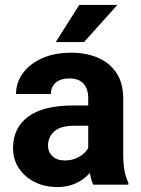

<svg xmlns="http://www.w3.org/2000/svg" viewBox="-20 -753 577 783"><path d="M339.8 -353Q339.8 -389.6 321 -411.4Q302.2 -433.1 262.2 -433.1Q239.3 -433.1 222.4 -425.5Q205.6 -418 196.5 -403.8Q187.5 -389.6 187.5 -369.6H45.4Q45.4 -416 73 -454.1Q100.6 -492.2 151.1 -515.1Q201.7 -538.1 270 -538.1Q331.1 -538.1 379.2 -517.6Q427.2 -497.1 454.8 -455.6Q482.4 -414.1 482.4 -352.1V-128.9Q482.4 -84 487.8 -56.4Q493.2 -28.8 503.4 -8.3V0H359.9Q350.1 -22 345 -54.9Q339.8 -87.9 339.8 -121.6ZM358.4 -240.2H282.7Q226.6 -240.2 201.2 -217Q175.8 -193.8 175.8 -159.2Q175.8 -133.3 194.1 -116Q212.4 -98.6 244.1 -98.6Q275.4 -98.6 298.6 -111.1Q321.8 -123.5 334.5 -141.4Q347.2 -159.2 346.7 -174.3L384.8 -112.8Q377.9 -92.8 364.5 -71.5Q351.1 -50.3 330.6 -32Q310.1 -13.7 281 -2Q252 9.8 213.4 9.8Q162.6 9.8 121.8 -10.5Q81.1 -30.8 57.1 -66.7Q33.2 -102.5 33.2 -148.9Q33.2 -231.9 95 -277.3Q156.7 -322.8 277.3 -322.8H358.4ZM303.2 -732.9H458.5L322.8 -581.5H207.5Z"/></svg>

Font: Heebo
Style: Bold
Weight: 700
Designer: Oded Ezer
Foundry: Ezer Type House
Version: Version 3.100